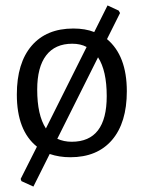

<svg xmlns="http://www.w3.org/2000/svg" viewBox="-20 -571 531 707"><path d="M447 -235C447 -322.3 422.7 -386.3 374 -427L422 -523L417 -532L376 -551L327 -453C305 -461.7 279.3 -466 250 -466C184 -466 132.8 -444.8 96.5 -402.5C60.2 -360.2 42 -300.3 42 -223C42 -134.3 66.7 -70.3 116 -31L56 88L59 96L103 116L163 -4C186.3 4 211.7 8 239 8C305 8 356.2 -13.2 392.5 -55.5C428.8 -97.8 447 -157.7 447 -235ZM149 -98C127.7 -130.7 117 -178.3 117 -241C117 -296.3 128 -338.3 150 -367C172 -395.7 204 -410 246 -410C266.7 -410 284.3 -406 299 -398ZM373 -217C373 -105 330 -49 244 -49C224.7 -49 207 -52.7 191 -60L341 -360C362.3 -327.3 373 -279.7 373 -217Z"/></svg>

Font: Alegreya Sans
Style: Regular
Weight: 400
Designer: Juan Pablo del Peral
Foundry: Huerta Tipografica
Version: Version 1.000;PS 001.000;hotconv 1.0.70;makeotf.lib2.5.58329